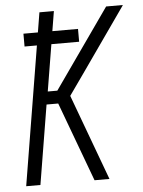

<svg xmlns="http://www.w3.org/2000/svg" viewBox="-53 -777 610 820"><g transform="rotate(-5 252.5 -367.5)"><path d="M26 0 124 -595H71V-650H133L147 -735H209L195 -650H305V-595H186L153 -395H194L433 -735H505L312 -460L247 -368L383 0H319L193 -340H143L87 0Z"/></g></svg>

Font: Iosevka Curly Light Oblique
Style: Regular
Weight: 300
Italic angle: -9°
Monospace: yes
Designer: Belleve Invis
Foundry: Belleve Invis
Version: Version 11.1.0; ttfautohint (v1.8.3)